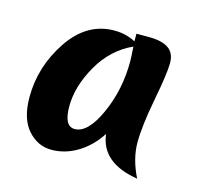

<svg xmlns="http://www.w3.org/2000/svg" viewBox="-66 -853 522 508"><g transform="rotate(15 195.5 -599.0)"><path d="M191 -777Q223 -777 249 -763V-784H283Q319 -784 337 -771.5Q355 -759 355 -731.5Q355 -704 340.5 -628Q326 -552 326 -507Q326 -462 350 -414Q249 -430 240 -507Q216 -470 182 -449.5Q148 -429 110.5 -429Q73 -429 46 -459.5Q19 -490 19 -549Q19 -633 67.5 -705Q116 -777 191 -777ZM156 -498Q192 -498 222 -564.5Q252 -631 252 -708Q252 -721 250 -749Q193 -723 160 -665Q127 -607 127 -552.5Q127 -498 156 -498Z"/></g></svg>

Font: MeriendaOneRegular
Style: Regular
Weight: 400
Designer: Eduardo Rodriguez Tunni
Foundry: Eduardo Rodriguez Tunni
Version: Version 1.001